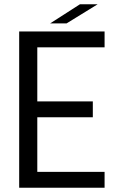

<svg xmlns="http://www.w3.org/2000/svg" viewBox="-20 -886 584 906"><path d="M117.5 -662.5 156 -711V-378L135 -407.5H418V-332.5H135L156 -362V-26.5L117.5 -75H473.5V0H70.5V-737.5H473.5V-662.5ZM216.5 -775.5 357.5 -866H441L294 -775.5Z"/></svg>

Font: Epilogue
Style: Regular
Weight: 400
Designer: Tyler Finck
Foundry: Etcetera Type Co
Version: Version 2.112